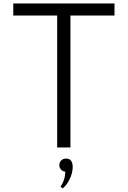

<svg xmlns="http://www.w3.org/2000/svg" viewBox="-20 -845 731 1100"><path d="M307.5 0H383.5V-756H636V-825H56V-756H307.5ZM339 234.5Q363 215.5 379.8 180Q396.5 144.5 396.5 112.5Q396.5 63.5 359 63.5Q341.5 63.5 330.8 74.2Q320 85 320 101.5Q320 116 330 126.8Q340 137.5 354 138.5Q353.5 164.5 345.8 186.8Q338 209 326.5 224.5Z"/></svg>

Font: Spartan
Style: Regular
Weight: 400
Designer: Matt Bailey, Mirko Velimirovic
Foundry: Matt Bailey
Version: Version 1.003; ttfautohint (v1.8.3)